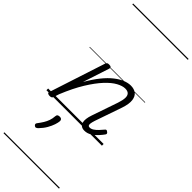

<svg xmlns="http://www.w3.org/2000/svg" viewBox="-468 -1046 1581 1581"><g transform="rotate(45 323.0 -255.0)"><path d="M456 15Q433 15 419 5Q405 -5 400 -22.5Q395 -40 398 -64Q401 -88 411 -117L489 -344Q503 -386 504 -413.5Q505 -441 491.5 -455Q478 -469 450 -469Q418 -469 376.5 -446.5Q335 -424 288.5 -374Q242 -324 193 -244.5Q144 -165 97 -50L82 -4Q79 6 72.5 10.5Q66 15 51 15Q39 15 31 10Q23 5 27 -6L186 -494Q190 -506 196 -510.5Q202 -515 215 -515Q232 -515 238 -509Q244 -503 240 -491L165 -261Q205 -331 245 -380.5Q285 -430 324 -460.5Q363 -491 398.5 -505Q434 -519 465 -519Q503 -519 527.5 -500.5Q552 -482 557.5 -442.5Q563 -403 542 -340L460 -103Q452 -78 450 -63Q448 -48 452.5 -41Q457 -34 468 -34Q486 -34 503.5 -45.5Q521 -57 538 -75Q555 -93 568 -109Q574 -117 580 -118Q586 -119 593 -113Q604 -106 605 -99.5Q606 -93 601 -86Q589 -69 567.5 -45Q546 -21 517.5 -3Q489 15 456 15ZM141 275Q133 269 132 261.5Q131 254 138 246Q157 221 170.5 199Q184 177 192.5 153Q201 129 203 99Q204 86 211.5 81Q219 76 232 76Q246 76 252.5 82.5Q259 89 259 101Q258 119 249 146.5Q240 174 222 205.5Q204 237 174 268Q166 276 157.5 279Q149 282 141 275ZM0 490H646V500H0ZM0 -20H646V0H0ZM0 -505H646V-500H0ZM0 -1010H646V-1000H0Z"/></g></svg>

Font: Playwrite NZ Guides
Style: Regular
Weight: 400
Designer: Veronika Burian, José Scaglione
Foundry: TypeTogether
Version: Version 1.003